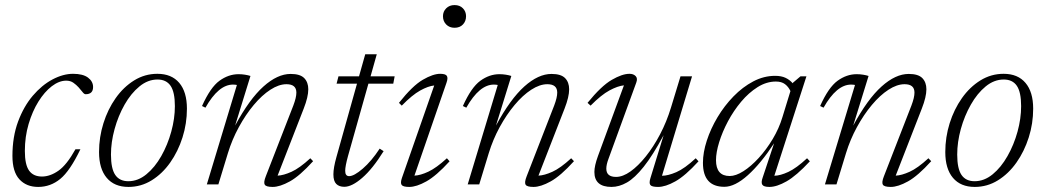

<svg xmlns="http://www.w3.org/2000/svg" viewBox="-20 -727 4124 757"><path d="M241 -409Q213 -409 184.2 -387Q155.5 -365 131.5 -326.5Q107.5 -288 92.8 -238Q78 -188 78 -132Q78 -77.5 94.8 -54.2Q111.5 -31 145.5 -31Q177.5 -31 210.2 -53.8Q243 -76.5 277.5 -138.5H297Q256 -53 217.5 -21.5Q179 10 130.5 10Q84 10 56.5 -20Q29 -50 29 -112.5Q29 -187.5 51.2 -247.5Q73.5 -307.5 109.2 -349.5Q145 -391.5 187 -413.8Q229 -436 268 -436Q307 -436 327 -421Q347 -406 347 -384Q347 -355.5 317.5 -355.5Q312 -355.5 305.5 -364Q299 -372.5 290 -382.5Q281 -392.5 269.2 -400.8Q257.5 -409 241 -409Z M600.5 -436Q656.5 -436 686.8 -400.2Q717 -364.5 717 -298.5Q717 -240 699.5 -185Q682 -130 651 -86Q620 -42 578 -16Q536 10 486.5 10Q431 10 400.8 -25.8Q370.5 -61.5 370.5 -127.5Q370.5 -186 387.8 -241Q405 -296 436 -340Q467 -384 509 -410Q551 -436 600.5 -436ZM486 -12.5Q524 -12.5 557.2 -39.8Q590.5 -67 615.8 -111.5Q641 -156 655.2 -207.8Q669.5 -259.5 669.5 -308.5Q669.5 -364 652.5 -388.8Q635.5 -413.5 601 -413.5Q563 -413.5 529.8 -386.2Q496.5 -359 471.2 -314.5Q446 -270 431.8 -218.2Q417.5 -166.5 417.5 -117.5Q417.5 -62 434.5 -37.2Q451.5 -12.5 486 -12.5Z M790 -302.5 776.5 -309Q809.5 -382.5 845.2 -408.5Q881 -434.5 920.5 -434.5Q933.5 -434.5 946 -432.5Q958.5 -430.5 967.5 -427.5L907 -232Q963.5 -336.5 1018.8 -386Q1074 -435.5 1126 -435.5Q1163.5 -435.5 1179.5 -419Q1195.5 -402.5 1195.5 -375Q1195.5 -345 1177.5 -299L1074.5 -34.5Q1098 -35.5 1129.5 -49.8Q1161 -64 1203.5 -103L1214.5 -91.5Q1162 -33.5 1122.8 -11.8Q1083.5 10 1055 10Q1029 10 1023.8 1Q1018.5 -8 1028 -32L1136.5 -311Q1148.5 -342.5 1148.5 -362Q1148.5 -395 1109.5 -395Q1079.5 -395 1046 -373.2Q1012.5 -351.5 980.5 -313.2Q948.5 -275 921.8 -226Q895 -177 878.5 -123L841 0H795.5L914 -392Q911.5 -392.5 908 -393Q904.5 -393.5 898.5 -393.5Q841.5 -393.5 790 -302.5Z M1352 -111.5Q1341 -71.5 1341 -53.5Q1341 -32.5 1356.5 -32.5Q1376 -32.5 1410.2 -62Q1444.5 -91.5 1477 -141L1492.5 -131Q1449 -61 1408.2 -25.8Q1367.5 9.5 1337.5 9.5Q1317 9.5 1305.8 -1.8Q1294.5 -13 1294.5 -39.5Q1294.5 -65.5 1306.5 -108L1387.5 -397H1307L1314.5 -426H1395.5L1420 -513H1465.5L1441 -426H1536L1530.5 -397H1432.5Z M1726.5 -663Q1726.5 -681.5 1739.2 -694.2Q1752 -707 1772 -707Q1793 -707 1805.2 -694.2Q1817.5 -681.5 1817.5 -663Q1817.5 -643.5 1805.2 -630.5Q1793 -617.5 1772 -617.5Q1752 -617.5 1739.2 -630.5Q1726.5 -643.5 1726.5 -663ZM1564.5 -25 1692 -390Q1668 -387.5 1636.5 -370Q1605 -352.5 1564 -310.5L1553 -321.5Q1606.5 -389 1647 -412.5Q1687.5 -436 1715.5 -436Q1736.5 -436 1741.8 -427.8Q1747 -419.5 1740.5 -401L1614 -34.5Q1637.5 -35.5 1669 -50.2Q1700.5 -65 1742 -103L1752.5 -91Q1700 -33.5 1661 -11.8Q1622 10 1593.5 10Q1569 10 1563.5 2Q1558 -6 1564.5 -25Z M1818.5 -302.5 1805 -309Q1838 -382.5 1873.8 -408.5Q1909.5 -434.5 1949 -434.5Q1962 -434.5 1974.5 -432.5Q1987 -430.5 1996 -427.5L1935.5 -232Q1992 -336.5 2047.2 -386Q2102.5 -435.5 2154.5 -435.5Q2192 -435.5 2208 -419Q2224 -402.5 2224 -375Q2224 -345 2206 -299L2103 -34.5Q2126.5 -35.5 2158 -49.8Q2189.5 -64 2232 -103L2243 -91.5Q2190.5 -33.5 2151.2 -11.8Q2112 10 2083.5 10Q2057.5 10 2052.2 1Q2047 -8 2056.5 -32L2165 -311Q2177 -342.5 2177 -362Q2177 -395 2138 -395Q2108 -395 2074.5 -373.2Q2041 -351.5 2009 -313.2Q1977 -275 1950.2 -226Q1923.5 -177 1907 -123L1869.5 0H1824L1942.5 -392Q1940 -392.5 1936.5 -393Q1933 -393.5 1927 -393.5Q1870 -393.5 1818.5 -302.5Z M2544.5 -25 2596.5 -194Q2553.5 -114 2518 -69.5Q2482.5 -25 2451.8 -7.5Q2421 10 2391 10Q2323.5 10 2323.5 -49Q2323.5 -73 2337.5 -111.5L2440 -390.5Q2415.5 -388 2383 -370.5Q2350.5 -353 2308.5 -310.5L2296.5 -321.5Q2350.5 -388 2391.8 -412Q2433 -436 2462 -436Q2477.5 -436 2486.2 -427Q2495 -418 2488.5 -401L2379 -100.5Q2370.5 -78 2370.5 -62Q2370.5 -29.5 2409 -29.5Q2435.5 -29.5 2465.8 -51Q2496 -72.5 2526.2 -110.2Q2556.5 -148 2582.5 -197.5Q2608.5 -247 2625.5 -303L2663 -426H2708.5L2590 -34Q2613.5 -34 2646.5 -48.2Q2679.5 -62.5 2723 -103L2734 -91Q2681.5 -33.5 2642.5 -11.8Q2603.5 10 2574.5 10Q2549.5 10 2544 2.2Q2538.5 -5.5 2544.5 -25Z M2987 -27 3032 -162Q2979.5 -82 2928.5 -36.2Q2877.5 9.5 2836 9.5Q2751.5 9.5 2751.5 -85Q2751.5 -126 2766.8 -172.8Q2782 -219.5 2809 -264.8Q2836 -310 2872 -347Q2908 -384 2949.8 -406Q2991.5 -428 3036 -428Q3060.5 -428 3077 -420.2Q3093.5 -412.5 3105.5 -398.5L3106 -400.5L3136 -426H3159.5L3033 -34Q3056.5 -34.5 3088.2 -49.2Q3120 -64 3162 -103L3173 -91Q3120 -34 3081.2 -12Q3042.5 10 3013.5 10Q2991 10 2985.5 1.2Q2980 -7.5 2987 -27ZM2803 -95.5Q2803 -33 2857 -33Q2881 -33 2911 -52Q2941 -71 2971.2 -104Q3001.5 -137 3026.5 -178.8Q3051.5 -220.5 3065 -265.5L3096.5 -368Q3088.5 -385 3075 -395.2Q3061.5 -405.5 3039 -405.5Q3002 -405.5 2967 -383.5Q2932 -361.5 2902.2 -326Q2872.5 -290.5 2850.2 -248.8Q2828 -207 2815.5 -166.5Q2803 -126 2803 -95.5Z M3227 -302.5 3213.5 -309Q3246.5 -382.5 3282.2 -408.5Q3318 -434.5 3357.5 -434.5Q3370.5 -434.5 3383 -432.5Q3395.5 -430.5 3404.5 -427.5L3344 -232Q3400.5 -336.5 3455.8 -386Q3511 -435.5 3563 -435.5Q3600.5 -435.5 3616.5 -419Q3632.5 -402.5 3632.5 -375Q3632.5 -345 3614.5 -299L3511.5 -34.5Q3535 -35.5 3566.5 -49.8Q3598 -64 3640.5 -103L3651.5 -91.5Q3599 -33.5 3559.8 -11.8Q3520.5 10 3492 10Q3466 10 3460.8 1Q3455.5 -8 3465 -32L3573.5 -311Q3585.5 -342.5 3585.5 -362Q3585.5 -395 3546.5 -395Q3516.5 -395 3483 -373.2Q3449.5 -351.5 3417.5 -313.2Q3385.5 -275 3358.8 -226Q3332 -177 3315.5 -123L3278 0H3232.5L3351 -392Q3348.5 -392.5 3345 -393Q3341.5 -393.5 3335.5 -393.5Q3278.5 -393.5 3227 -302.5Z M3937 -436Q3993 -436 4023.2 -400.2Q4053.5 -364.5 4053.5 -298.5Q4053.5 -240 4036 -185Q4018.5 -130 3987.5 -86Q3956.5 -42 3914.5 -16Q3872.5 10 3823 10Q3767.5 10 3737.2 -25.8Q3707 -61.5 3707 -127.5Q3707 -186 3724.2 -241Q3741.5 -296 3772.5 -340Q3803.5 -384 3845.5 -410Q3887.5 -436 3937 -436ZM3822.5 -12.5Q3860.5 -12.5 3893.8 -39.8Q3927 -67 3952.2 -111.5Q3977.5 -156 3991.8 -207.8Q4006 -259.5 4006 -308.5Q4006 -364 3989 -388.8Q3972 -413.5 3937.5 -413.5Q3899.5 -413.5 3866.2 -386.2Q3833 -359 3807.8 -314.5Q3782.5 -270 3768.2 -218.2Q3754 -166.5 3754 -117.5Q3754 -62 3771 -37.2Q3788 -12.5 3822.5 -12.5Z"/></svg>

Font: Newsreader 16pt Light
Style: Italic
Weight: 300
Italic angle: -17°
Designer: Hugues Gentile
Foundry: Production Type
Version: Version 1.003; ttfautohint (v1.8.3)